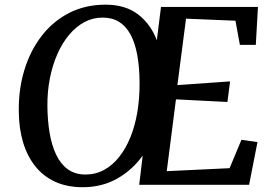

<svg xmlns="http://www.w3.org/2000/svg" viewBox="-20 -772 1134 802"><path d="M325.5 10Q260.5 10 211 -12.5Q161.5 -35 127.8 -77Q94 -119 76.5 -177.2Q59 -235.5 58.5 -306.5Q57 -398.5 81.8 -479.5Q106.5 -560.5 154 -622Q201.5 -683.5 269 -718Q336.5 -752.5 421 -752.5Q504.5 -752.5 557.5 -711.2Q610.5 -670 635 -603.5L652.5 -743H1057.5L1048.5 -584.5H982L963.5 -685.5L757 -694L721 -416.5L941 -432L930 -346L715 -357L676.5 -57L939 -69.5L988.5 -188L1055.5 -178.5L1020.5 0H561.5L576 -122Q533 -62 469.5 -26Q406 10 325.5 10ZM337.5 -43Q379 -43 414.2 -62Q449.5 -81 477.2 -115.8Q505 -150.5 524.5 -198.2Q544 -246 553.8 -304.2Q563.5 -362.5 563 -427.5Q562.5 -494 553 -544.2Q543.5 -594.5 524.5 -629Q505.5 -663.5 476.8 -681Q448 -698.5 408.5 -698.5Q367.5 -698.5 332.2 -679.5Q297 -660.5 268.2 -626Q239.5 -591.5 219.2 -545.2Q199 -499 188.2 -444Q177.5 -389 178 -329.5Q178.5 -269 187.2 -217Q196 -165 214.5 -126Q233 -87 263.2 -65Q293.5 -43 337.5 -43Z"/></svg>

Font: Merriweather Light 18pt Medium
Style: Italic
Weight: 500
Italic angle: -7.8°
Version: Version 2.101